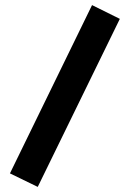

<svg xmlns="http://www.w3.org/2000/svg" viewBox="-20 -861 509 753"><path d="M450 -787 128 -128 19 -181 341 -841Z"/></svg>

Font: PatchSans
Style: PatchSans
Weight: 400
Version: Version 1.0